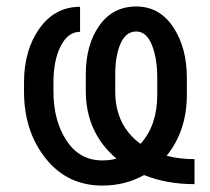

<svg xmlns="http://www.w3.org/2000/svg" viewBox="-20 -559 644 589"><path d="M576.7 5.9Q491.2 5.9 421.9 -22Q364.3 10.3 293.9 10.3Q186.5 10.3 120.1 -73Q53.7 -156.2 53.7 -278.3V-306.2Q53.7 -405.3 101.1 -471.7Q148.4 -538.1 225.6 -538.1V-461.4Q188.5 -461.4 166.3 -417.7Q144 -374 144 -307.1V-278.3Q144 -188.5 184.1 -127.7Q224.1 -66.9 293.9 -66.9Q316.9 -66.9 337.4 -72.3Q243.2 -152.3 243.2 -279.8V-330.1Q243.2 -421.9 284.7 -480.5Q326.2 -539.1 397.9 -539.1Q469.2 -539.1 511.2 -476.1Q553.2 -413.1 553.2 -319.8V-268.6Q553.2 -157.7 491.2 -81.1Q530.3 -70.8 576.7 -70.8ZM333.5 -278.8Q333.5 -174.3 411.1 -117.7Q461.9 -173.8 462.4 -266.6V-321.3Q462.4 -380.4 445.8 -421.4Q429.2 -462.4 397.9 -462.4Q366.2 -462.4 349.9 -425.5Q333.5 -388.7 333.5 -331.1Z"/></svg>

Font: LXGW WenKai Screen
Style: Regular
Weight: 400
Designer: LXGW / Fontworks Inc.
Foundry: LXGW / Fontworks Inc.
Version: Version 1.510;January 18,2025